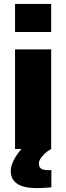

<svg xmlns="http://www.w3.org/2000/svg" viewBox="-20 -763 339 983"><path d="M242 -599H57V-743H242ZM243 107V196L219 198Q189 200 168 200Q96 200 63 174Q35 152 35 112Q35 88 50.5 57Q66 26 90 0H57V-510H242V0Q219 12 201 32Q179 54 179 74Q179 90 189 99Q199 108 226 108H237Q241 108 243 107Z"/></svg>

Font: Saira Stencil One
Style: Regular
Weight: 400
Designer: Hector Gatti with collaboration of the Omnibus-Type team
Foundry: Omnibus-Type
Version: Version 1.004